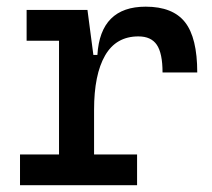

<svg xmlns="http://www.w3.org/2000/svg" viewBox="-20 -547 626 567"><path d="M257.8 -222.7 227.5 -384.8H267.6Q276.4 -527.3 410.2 -527.3Q490.2 -527.3 526.4 -481.4Q562.5 -435.5 562.5 -333H460Q460 -389.6 443.1 -414.6Q426.3 -439.5 388.7 -439.5Q322.8 -439.5 290.3 -383.1Q257.8 -326.7 257.8 -222.7ZM39.1 0V-90.8H384.8V0ZM154.3 0V-517.6H238.3L257.8 -369.1V0ZM58.6 -426.8V-517.6H231.4L241.2 -426.8Z"/></svg>

Font: Cascadia Mono
Style: Regular
Weight: 400
Monospace: yes
Designer: Aaron Bell
Foundry: Saja Typeworks
Version: Version 2404.023